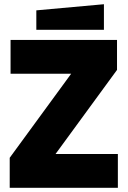

<svg xmlns="http://www.w3.org/2000/svg" viewBox="-20 -889 604 909"><path d="M26 0V-142L317 -540H30V-700H534V-558L243 -160H538V0ZM152 -748V-840L472 -869V-748Z"/></svg>

Font: Tektur ExtraBold
Style: Regular
Weight: 800
Designer: Adam Jagosz
Foundry: Adam Jagosz
Version: Version 1.005;gftools[0.9.30]